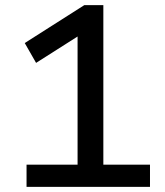

<svg xmlns="http://www.w3.org/2000/svg" viewBox="-20 -725 640 745"><path d="M83 0V-86H281V-625L334 -617L120 -481L76 -558L307 -705H381V-86H562V0Z"/></svg>

Font: Nunito Sans 12pt ExtraLight 7pt Medium
Style: Regular
Weight: 500
Version: Version 3.101;gftools[0.9.27]